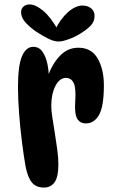

<svg xmlns="http://www.w3.org/2000/svg" viewBox="-20 -843 516 865"><path d="M61 -451Q61 -547 79 -589.5Q97 -632 130 -632Q156 -632 171 -610.5Q186 -589 193 -557.5Q200 -526 200 -494L195 -496Q212 -550 247.5 -589Q283 -628 333 -628Q392 -628 420 -579.5Q448 -531 448 -459Q448 -363 426 -325Q404 -287 367 -287Q340 -287 327.5 -309Q315 -331 319 -387Q323 -446 312 -469Q301 -492 277 -492Q248 -492 229.5 -455.5Q211 -419 211 -366Q211 -345 216 -313Q221 -281 227 -243.5Q233 -206 238 -169Q243 -132 243 -101Q243 -46 226 -22Q209 2 178 2Q143 2 124 -20.5Q105 -43 95 -94Q87 -140 79 -203Q71 -266 66 -332Q61 -398 61 -451ZM244 -656Q223 -656 197 -669Q171 -682 142 -701Q111 -723 93 -744Q75 -765 75 -788Q75 -804 86 -813.5Q97 -823 113 -823Q140 -823 174 -795Q208 -767 243 -705L228 -708Q253 -759 286.5 -788.5Q320 -818 352 -818Q375 -818 390.5 -805.5Q406 -793 406 -771Q406 -746 389 -728Q372 -710 341 -691Q315 -675 287.5 -665.5Q260 -656 244 -656Z"/></svg>

Font: DynaPuff
Style: Regular
Weight: 400
Designer: Toshi Omagari, Jennifer Daniel
Foundry: Google Fonts
Version: Version 2.000